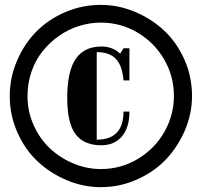

<svg xmlns="http://www.w3.org/2000/svg" viewBox="-20 -750 828 788"><path d="M394 -730Q464.8 -730 532.2 -702.1Q599.6 -674.3 651.9 -626.2Q704.1 -578.1 736.1 -507.3Q768.1 -436.5 768.1 -356Q768.1 -284.2 739.3 -216.1Q710.4 -147.9 661.4 -96.2Q612.3 -44.4 542 -13.2Q471.7 18.1 394 18.1Q321.8 18.1 253.9 -10.5Q186 -39.1 134.3 -87.6Q82.5 -136.2 51.3 -206.8Q20 -277.3 20 -356Q20 -430.2 49.1 -499Q78.1 -567.9 127.4 -618.7Q176.8 -669.4 246.6 -699.7Q316.4 -730 394 -730ZM394 -657.2Q348.6 -657.2 304.2 -643.3Q259.8 -629.4 221.9 -602.8Q184.1 -576.2 155 -540Q126 -503.9 109.4 -456.3Q92.8 -408.7 92.8 -356Q92.8 -292.5 118.2 -236.1Q143.6 -179.7 185.3 -140.6Q227.1 -101.6 281.7 -78.9Q336.4 -56.2 394 -56.2Q478 -56.2 547.9 -99.1Q617.7 -142.1 655.8 -210.7Q693.8 -279.3 693.8 -356Q693.8 -436.5 653.8 -505.9Q613.8 -575.2 544.7 -616.2Q475.6 -657.2 394 -657.2ZM396 -153.8Q323.7 -153.8 289.8 -199.7Q255.9 -245.6 255.9 -348.1Q255.9 -457.5 290.8 -508.3Q325.7 -559.1 396 -559.1Q442.4 -559.1 473.1 -529.8L486.8 -551.8H511.2V-419.9H486.8Q482.4 -480 455.8 -508.1Q429.2 -536.1 377 -536.1V-176.8Q486.8 -176.8 486.8 -292H511.2Q511.2 -225.6 480 -189.7Q448.7 -153.8 396 -153.8Z"/></svg>

Font: Lletraferida
Style: Heavy
Weight: 900
Designer: Josep Patau Bellart
Foundry: Josep Patau Bellart
Version: Version 1.000